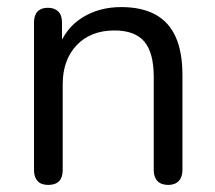

<svg xmlns="http://www.w3.org/2000/svg" viewBox="-20 -515 608 542"><path d="M116 7Q96 7 86 -4Q76 -15 76 -35V-452Q76 -472 86 -482.5Q96 -493 115 -493Q134 -493 144.5 -482.5Q155 -472 155 -452V-366L144 -378Q165 -436 212.5 -465.5Q260 -495 322 -495Q380 -495 418.5 -474Q457 -453 476 -410.5Q495 -368 495 -303V-35Q495 -15 484.5 -4Q474 7 455 7Q435 7 424.5 -4Q414 -15 414 -35V-298Q414 -366 387.5 -397.5Q361 -429 303 -429Q236 -429 196.5 -387.5Q157 -346 157 -277V-35Q157 7 116 7Z"/></svg>

Font: Nunito
Style: Regular
Weight: 400
Designer: Vernon Adams
Foundry: Vernon Adams
Version: Version 3.602